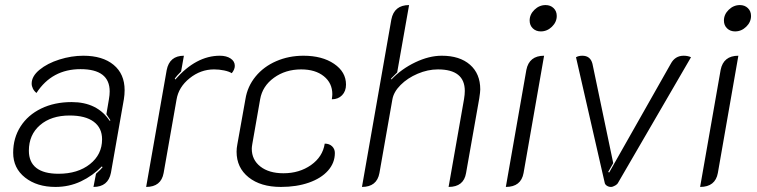

<svg xmlns="http://www.w3.org/2000/svg" viewBox="-20 -729 2990 758"><path d="M32 -126Q32 -184 61 -229.5Q90 -275 142.5 -300.5Q195 -326 263 -326Q364 -326 413 -252L416 -254Q405 -271 400 -278L410 -337Q413 -354 413 -368Q413 -456 298 -456Q185 -456 124 -362Q115 -369 110 -379Q105 -389 105 -399Q105 -428 136 -453.5Q167 -479 214.5 -494Q262 -509 309 -509Q385 -509 428.5 -473Q472 -437 472 -373Q472 -355 469 -337L418 -47Q407 9 349 9L359 -43Q380 -62 385 -69L382 -72Q346 -35 299.5 -13Q253 9 199 9Q126 9 79 -28Q32 -65 32 -126ZM383 -179Q383 -224 350 -248.5Q317 -273 255 -273Q182 -273 138 -235Q94 -197 94 -134Q94 -89 123.5 -66Q153 -43 211 -43Q287 -43 335 -81Q383 -119 383 -179Z M677 -336 626 -46Q616 9 557 9L638 -452Q649 -509 706 -509L695 -447Q678 -430 670 -419L672 -415Q754 -509 848 -509Q874 -509 890.5 -498Q907 -487 907 -469Q907 -455 895 -440Q884 -447 864.5 -451Q845 -455 825 -455Q772 -455 728.5 -420Q685 -385 677 -336Z M914 -130Q914 -144 917 -159L949 -338Q957 -388 989 -427Q1021 -466 1070.5 -487.5Q1120 -509 1178 -509Q1252 -509 1299 -477Q1346 -445 1346 -395Q1346 -369 1330.5 -353Q1315 -337 1290 -337Q1292 -351 1292 -357Q1292 -401 1258.5 -428Q1225 -455 1169 -455Q1107 -455 1061.5 -422Q1016 -389 1007 -337L976 -160Q974 -148 974 -142Q974 -98 1008 -71.5Q1042 -45 1099 -45Q1162 -45 1208 -77.5Q1254 -110 1262 -162Q1280 -162 1291 -151.5Q1302 -141 1302 -125Q1302 -86 1275 -55.5Q1248 -25 1199.5 -8Q1151 9 1089 9Q1009 9 961.5 -29Q914 -67 914 -130Z M1525 -652Q1536 -709 1595 -709L1548 -443Q1524 -419 1524 -419L1525 -415Q1565 -457 1619.5 -483Q1674 -509 1724 -509Q1795 -509 1835.5 -473.5Q1876 -438 1876 -376Q1876 -366 1872 -340L1820 -46Q1811 9 1751 9L1812 -338Q1815 -356 1815 -370Q1815 -455 1709 -455Q1669 -455 1629 -438Q1589 -421 1561.5 -393.5Q1534 -366 1529 -336L1478 -46Q1468 9 1409 9Z M2071 -648Q2071 -672 2090 -690.5Q2109 -709 2134 -709Q2153 -709 2165.5 -697Q2178 -685 2178 -666Q2178 -642 2159 -623.5Q2140 -605 2115 -605Q2096 -605 2083.5 -617Q2071 -629 2071 -648ZM2058 -453Q2069 -509 2128 -509L2047 -46Q2037 9 1977 9Z M2367 -9 2254 -503Q2264 -509 2279 -509Q2311 -509 2319 -477L2401 -85L2381 -50L2385 -48L2628 -477Q2645 -509 2679 -509Q2696 -509 2708 -503L2421 -9Q2418 -2 2408.5 3.5Q2399 9 2392 9Q2383 9 2375.5 4Q2368 -1 2367 -9Z M2838 -648Q2838 -672 2857 -690.5Q2876 -709 2901 -709Q2920 -709 2932.5 -697Q2945 -685 2945 -666Q2945 -642 2926 -623.5Q2907 -605 2882 -605Q2863 -605 2850.5 -617Q2838 -629 2838 -648ZM2825 -453Q2836 -509 2895 -509L2814 -46Q2804 9 2744 9Z"/></svg>

Font: K2D ExtraLight
Style: Italic
Weight: 275
Italic angle: -10°
Designer: Katatrad Aksorn Co.,Ltd.
Foundry: Cadson Demak Co.,Ltd.
Version: Version 1.000; ttfautohint (v1.6)